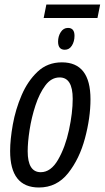

<svg xmlns="http://www.w3.org/2000/svg" viewBox="-20 -823 465 853"><path d="M153 10Q232 10 282.5 -53.5Q333 -117 357.5 -208.5Q382 -300 382 -382Q382 -546 255 -546Q191 -546 147 -504.5Q103 -463 76 -400Q49 -337 37 -270Q25 -203 25 -152Q25 10 153 10ZM161 -58Q103 -58 103 -151Q103 -191 111.5 -246Q120 -301 137.5 -354.5Q155 -408 181.5 -443.5Q208 -479 245 -479Q303 -479 303 -384Q303 -322 286.5 -245.5Q270 -169 238 -113.5Q206 -58 161 -58ZM174 -743H413L425 -803H186ZM268 -602Q288 -602 299.5 -620.5Q311 -639 311 -664Q311 -699 282 -699Q262 -699 250 -680.5Q238 -662 238 -638Q238 -602 268 -602Z"/></svg>

Font: Noto Sans UI Condensed
Style: Italic
Weight: 400
Width: 3
Italic angle: -12°
Designer: Monotype Design Team
Foundry: Monotype Imaging Inc.
Version: Version 1.901